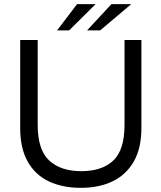

<svg xmlns="http://www.w3.org/2000/svg" viewBox="-20 -892 775 922"><path d="M368 10Q280 10 214.5 -21Q149 -52 113 -116Q77 -180 77 -277V-700H161V-293Q161 -172 216.5 -121Q272 -70 370 -70Q470 -70 524 -121Q578 -172 578 -293V-700H659V-277Q659 -180 622.5 -116.5Q586 -53 521 -21.5Q456 10 368 10ZM398 -746 515 -872H610L461 -746ZM254 -746 350 -872H439L312 -746Z"/></svg>

Font: REM Light
Style: Regular
Weight: 300
Designer: Octavio Pardo
Foundry: Ashler Design
Version: Version 1.005;gftools[0.9.28]